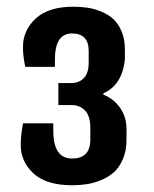

<svg xmlns="http://www.w3.org/2000/svg" viewBox="-20 -880 460 575"><path d="M195.8 -325.2Q118.7 -325.2 80.3 -360.6Q42 -396 42 -445.8Q42 -472.7 48.8 -510.7H139.6V-488.3Q139.6 -405.3 195.8 -405.3Q250.5 -405.3 250.5 -461.9V-497.6Q250.5 -532.2 234.9 -548.8Q219.2 -565.4 193.8 -565.4H154.8V-631.3H193.8Q216.8 -631.3 231.2 -646.2Q245.6 -661.1 245.6 -692.4V-727.1Q245.6 -779.8 195.8 -779.8Q144.5 -779.8 144.5 -702.1V-679.7H55.7Q48.8 -711.4 48.8 -739.3Q48.8 -789.1 86.9 -824.5Q125 -859.9 199.7 -859.9Q222.2 -859.9 242.2 -856.9Q262.2 -854 283.4 -845.2Q304.7 -836.4 319.6 -822.8Q334.5 -809.1 344.2 -785.9Q354 -762.7 354 -732.4V-701.7Q345.7 -625 289.6 -600.6V-596.7Q322.3 -583 340.6 -555.7Q358.9 -528.3 358.9 -493.7V-461.9Q358.9 -429.2 348.4 -404.3Q337.9 -379.4 321.8 -364.7Q305.7 -350.1 283.2 -340.8Q260.7 -331.5 240 -328.4Q219.2 -325.2 195.8 -325.2Z"/></svg>

Font: FjallaOne
Style: Regular
Weight: 400
Designer: Irina Smirnova
Foundry: Irina Smirnova
Version: Version 1.001